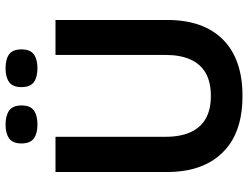

<svg xmlns="http://www.w3.org/2000/svg" viewBox="-121 -759 894 692"><g transform="rotate(-90 326.0 -413.0)"><path d="M326 14Q271 14 227 2Q183 -10 150.5 -33.5Q118 -57 96 -90Q74 -123 63 -165Q52 -207 52 -257V-660H179V-263Q179 -210 195.5 -173.5Q212 -137 244.5 -118.5Q277 -100 326 -100Q376 -100 408.5 -118.5Q441 -137 457.5 -173.5Q474 -210 474 -263V-660H600V-257Q600 -127 529.5 -56.5Q459 14 326 14ZM426 -725Q394 -725 376 -738Q358 -751 358 -783Q358 -814 376 -827Q394 -840 425 -840Q459 -840 476.5 -827Q494 -814 494 -782Q494 -751 476 -738Q458 -725 426 -725ZM223 -725Q191 -725 173 -738Q155 -751 155 -783Q155 -814 173 -827Q191 -840 223 -840Q255 -840 273.5 -827Q292 -814 292 -782Q292 -751 274 -738Q256 -725 223 -725Z"/></g></svg>

Font: Bricolage Grotesque 72pt SemiBold
Style: Regular
Weight: 600
Version: Version 1.001;gftools[0.9.33.dev8+g029e19f]